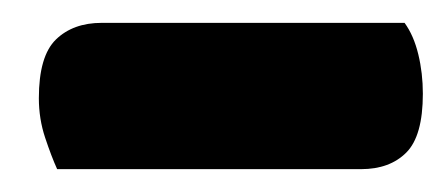

<svg xmlns="http://www.w3.org/2000/svg" viewBox="-20 -712 390 168"><path d="M30 -564Q25 -575 19.5 -591.5Q14 -608 14 -626Q14 -663 29 -677.5Q44 -692 69 -692H334Q342 -681 346 -664.5Q350 -648 350 -630Q350 -593 335.5 -578.5Q321 -564 296 -564Z"/></svg>

Font: Baloo Bhai
Style: Regular
Weight: 400
Designer: Supriya Tembe, Noopur Datye and Ek Type
Foundry: Ek Type
Version: Version 1.100;PS 1.000;hotconv 1.0.88;makeotf.lib2.5.647800;